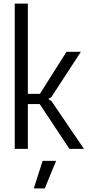

<svg xmlns="http://www.w3.org/2000/svg" viewBox="-20 -828 487 1068"><path d="M217 67H292L229 220H168ZM62 -808H135V-306H202L350 -540H430L265 -287L250 -278V-276L266 -266L447 0H366L201 -249H135V0H62Z"/></svg>

Font: Encode Sans Compressed
Style: Regular
Weight: 400
Designer: Pablo Impallari, Andres Torresi
Foundry: Pablo Impallari, Andres Torresi
Version: Version 1.000; ttfautohint (v1.00) -l 8 -r 50 -G 200 -x 14 -